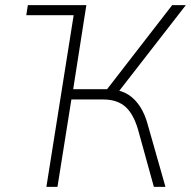

<svg xmlns="http://www.w3.org/2000/svg" viewBox="-20 -725 741 745"><path d="M82 -666 88 -705H315L309 -666ZM160 0 272 -705H315L264 -379H407L384 -364L648 -705H701L433 -360L419 -377Q453 -374 479 -357Q505 -340 524 -310.5Q543 -281 554 -239L622 0H577L519 -210Q501 -279 468.5 -309Q436 -339 381 -339H257L203 0Z"/></svg>

Font: Nunito Sans 10pt SemiCondensed ExtraLight
Style: Italic
Weight: 250
Width: 4
Italic angle: -9°
Designer: Vernon Adams
Foundry: Vernon Adams
Version: Version 3.101;gftools[0.9.27]